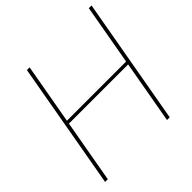

<svg xmlns="http://www.w3.org/2000/svg" viewBox="-183 -850 1000 1000"><g transform="rotate(-45 317.0 -350.0)"><path d="M490 0 614 -700H634L510 0ZM34 0 158 -700H178L54 0ZM102 -348 105 -366H571L568 -348Z"/></g></svg>

Font: DM Sans Thin
Style: Italic
Weight: 250
Italic angle: -10°
Designer: Colophon Foundry, Jonny Pinhorn
Foundry: Colophon Foundry
Version: Version 4.004;gftools[0.9.30]